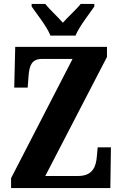

<svg xmlns="http://www.w3.org/2000/svg" viewBox="-20 -951 619 971"><path d="M235 -771H362C380 -816 431 -880 457 -918V-931H388C368 -905 323 -865 298 -836C273 -865 229 -905 209 -931H140V-918C166 -880 218 -816 235 -771ZM36 0H538L541 -206H474L470 -162C466 -111 451 -61 375 -61H209L521 -663V-714H57L52 -508H120L124 -562C128 -616 138 -653 192 -653H347L36 -50Z"/></svg>

Font: Noto Serif Sinhala ExtraCondensed ExtraBold
Style: Regular
Weight: 800
Width: 2
Designer: Jelle Bosma - Monotype Design Team
Foundry: Monotype Imaging Inc.
Version: Version 2.007